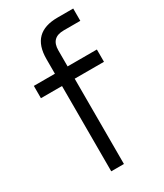

<svg xmlns="http://www.w3.org/2000/svg" viewBox="-180 -781 726 852"><g transform="rotate(-30 182.5 -355.0)"><path d="M129 -575V-500H21V-437H129V0H194V-437H344V-500H194V-582C194 -626 216 -647 259 -647H344V-710H264C174 -710 129 -666 129 -575Z"/></g></svg>

Font: Uncut Sans Book
Style: Regular
Weight: 350
Designer: Kasper Nordkvist
Foundry: UNCUT.wtf
Version: Version 1.304;Glyphs 3.2 (3246)